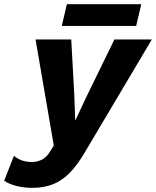

<svg xmlns="http://www.w3.org/2000/svg" viewBox="-112 -690 751 925"><path d="M44.4 215Q1 215 -34.9 205.4Q-70.8 195.8 -91.8 180.4L-44.8 60.6Q-10.2 90.4 40.8 90.4Q68.6 90.4 90.1 79Q111.6 67.6 126.6 44L147.2 11L59.2 -500H231.2L246 -230.8L250.4 -108.8L306.6 -228.2L439.2 -500H619.6L298 41.6Q261.8 104.2 224.1 142.5Q186.4 180.8 142.8 197.9Q99.2 215 44.4 215ZM568.6 -669.8 544 -565H185.6L210.2 -669.8Z"/></svg>

Font: Work Sans
Style: Italic
Weight: 400
Italic angle: -13°
Designer: Wei Huang
Foundry: Wei Huang
Version: Version 2.012